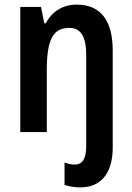

<svg xmlns="http://www.w3.org/2000/svg" viewBox="-20 -573 574 833"><path d="M328 240C427 240 469 167 469 68V-354C469 -482 418 -553 313 -553C255 -553 206 -525 179 -472H172L158 -543H68V0H183V-268C183 -403 211 -452 281 -452C332 -452 354 -412 354 -334V62C354 118 336 141 305 141C290 141 275 138 260 132V229C280 236 304 240 328 240Z"/></svg>

Font: Noto Sans Gujarati UI Condensed SemiBold
Style: Regular
Weight: 600
Width: 3
Designer: Jelle Bosma - Monotype Design Team, Universal Thirst
Foundry: Monotype Imaging Inc.
Version: Version 2.106